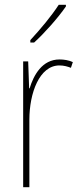

<svg xmlns="http://www.w3.org/2000/svg" viewBox="-20 -784 336 804"><path d="M256 -757V-764H226C194 -715 152 -665 107 -616V-606H123C166 -645 223 -709 256 -757ZM229 -535C157 -535 121 -470 104 -414H102L98 -527H77V0H103V-283C103 -394 145 -510 229 -510C248 -510 264 -505 277 -500L285 -524C268 -532 248 -535 229 -535Z"/></svg>

Font: Noto Sans Ethiopic Condensed Thin
Style: Regular
Weight: 100
Width: 3
Designer: Monotype Design Team
Foundry: Monotype Imaging Inc.
Version: Version 2.102